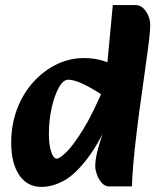

<svg xmlns="http://www.w3.org/2000/svg" viewBox="-20 -718 636 754"><path d="M143 16Q87 16 55.5 -30.5Q24 -77 24 -157Q24 -230 47.5 -291Q71 -352 111.5 -396.5Q152 -441 203 -465.5Q254 -490 309 -490Q352 -490 387.5 -478.5Q423 -467 448 -455L419 -321Q392 -339 360.5 -358.5Q329 -378 299 -391.5Q269 -405 248 -405Q228 -405 210.5 -373Q193 -341 182.5 -292.5Q172 -244 172 -193Q172 -149 181 -122Q190 -95 203 -95Q214 -95 240.5 -120.5Q267 -146 307 -210.5Q347 -275 396 -393L427 -283Q374 -163 325 -98Q276 -33 231 -8.5Q186 16 143 16ZM408 14Q392 14 379.5 0Q367 -14 360.5 -33Q354 -52 354 -66Q354 -96 367 -141.5Q380 -187 399 -233L414 -269L373 -311L384 -416L398 -433L423 -698H513Q530 -698 542.5 -686Q555 -674 562.5 -656Q570 -638 570 -620Q570 -612 569 -598Q568 -584 565.5 -561.5Q563 -539 558 -503L526 -273Q521 -234 514.5 -180Q508 -126 503.5 -74Q499 -22 498 14Z"/></svg>

Font: Alkatra
Style: Regular
Weight: 400
Designer: Suman Bhandary
Version: Version 1.100;gftools[0.9.22]